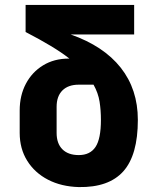

<svg xmlns="http://www.w3.org/2000/svg" viewBox="-20 -750 640 780"><path d="M300 10Q229 8 175 -20Q121 -48 90.5 -97Q60 -146 60 -210V-301Q60 -362 85 -409.5Q110 -457 155 -484.5Q200 -512 259 -512H262Q230 -537 186 -563.5Q142 -590 84 -620V-730H525V-610H267Q401 -563 470.5 -475Q540 -387 540 -263Q540 -120 481 -54Q422 12 300 10ZM300 -120Q346 -120 368 -153Q390 -186 390 -263Q390 -302 384.5 -337Q379 -372 360 -406H300Q257 -406 233.5 -382.5Q210 -359 210 -316V-210Q210 -167 233.5 -143.5Q257 -120 300 -120Z"/></svg>

Font: JetBrains Mono NL ExtraBold
Style: Regular
Weight: 800
Designer: Philipp Nurullin, Konstantin Bulenkov
Foundry: JetBrains
Version: Version 2.304; ttfautohint (v1.8.4.7-5d5b)